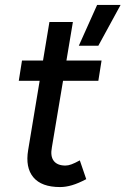

<svg xmlns="http://www.w3.org/2000/svg" viewBox="-20 -745 508 777"><path d="M223 12Q148 12 115 -27.5Q82 -67 94 -138L180 -656H275L190 -149Q183 -113 197.5 -94Q212 -75 245 -75Q256 -75 269.5 -80Q283 -85 303 -96L329 -20Q297 -3 271.5 4.5Q246 12 223 12ZM56 -418 69 -500H391L378 -418ZM299 -560 373 -725H468L378 -560Z"/></svg>

Font: Figtree Light Medium
Style: Italic
Weight: 500
Italic angle: -9.5°
Version: Version 2.000